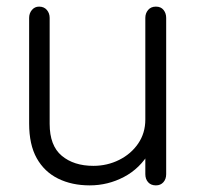

<svg xmlns="http://www.w3.org/2000/svg" viewBox="-20 -550 597 580"><path d="M251 10Q197 10 155.5 -10.5Q114 -31 91 -72Q68 -113 68 -177V-496Q68 -510 76.5 -520Q85 -530 98 -530Q113 -530 121.5 -520Q130 -510 130 -496V-176Q130 -110 166.5 -79.5Q203 -49 262 -49Q304 -49 340 -67Q376 -85 397.5 -116.5Q419 -148 419 -189V-496Q419 -510 427.5 -520Q436 -530 451 -530Q466 -530 474 -520Q482 -510 482 -496V-24Q482 -9 473.5 0.5Q465 10 451 10Q436 10 427.5 0.5Q419 -9 419 -24V-108L432 -91Q403 -41 354.5 -15.5Q306 10 251 10Z"/></svg>

Font: National Park Light
Style: Regular
Weight: 300
Designer: Andrea Herstowski, Ben Hoepner
Version: Version 1.009